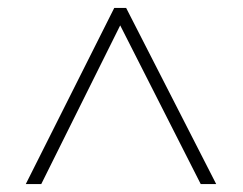

<svg xmlns="http://www.w3.org/2000/svg" viewBox="-20 -736 612 484"><path d="M45 -272 268 -716H298L525 -272H486L283 -672L84 -272Z"/></svg>

Font: Noto Sans Kannada ExtraLight
Style: Regular
Weight: 200
Designer: Jelle Bosma - Monotype Design Team
Foundry: Monotype Imaging Inc.
Version: Version 2.005; ttfautohint (v1.8.4.7-5d5b)